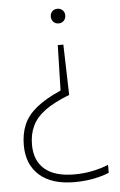

<svg xmlns="http://www.w3.org/2000/svg" viewBox="-53 -583 511 821"><g transform="rotate(-5 202.0 -172.5)"><path d="M237 -390 243 -173.5Q177 -148 138.2 -119.5Q99.5 -91 82.8 -55.5Q66 -20 66 24.5Q66 93.5 109 130.2Q152 167 235.5 167Q274.5 167 310.5 160Q346.5 153 382.5 139V173Q362.5 181.5 338.2 187.5Q314 193.5 287.5 196.8Q261 200 235 200Q136.5 200 83.8 153.5Q31 107 31 24Q31 -25 47.2 -63.5Q63.5 -102 102.2 -134Q141 -166 208 -195.5L213 -390ZM225 -545Q238.5 -545 247.2 -536.2Q256 -527.5 256 -514Q256 -500 247.2 -491Q238.5 -482 225 -482Q211.5 -482 202.8 -491Q194 -500 194 -514Q194 -527.5 202.5 -536.2Q211 -545 225 -545Z"/></g></svg>

Font: Encode Sans SC SemiCondensed Thin
Style: Regular
Weight: 250
Width: 4
Designer: Multiple Designers
Foundry: Impallari Type
Version: Version 3.002